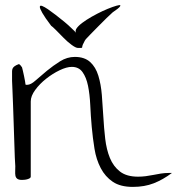

<svg xmlns="http://www.w3.org/2000/svg" viewBox="-20 -732 694 753"><path d="M261.7 -469.7Q241.2 -469.7 213.9 -456.5Q186.5 -443.4 161.1 -423.3Q135.7 -403.3 118.2 -379.4Q100.6 -355.5 100.6 -334V-39.1Q100.6 -35.2 96.2 -32.7Q91.8 -30.3 86.4 -28.8Q81.1 -27.3 75.2 -26.9Q69.3 -26.4 66.4 -26.4Q53.7 -26.4 47.9 -30.8Q42 -35.2 40.5 -43Q39.1 -50.8 39.6 -60.5Q40 -70.3 40 -80.1Q39.1 -87.9 38.1 -114.3L36.1 -173.8Q35.2 -208 33.7 -246.6Q32.2 -285.2 31.2 -319.8Q30.3 -354.5 28.8 -380.4Q27.3 -406.2 27.3 -415V-452.1Q27.3 -458 29.3 -462.9Q31.2 -467.8 37.1 -472.2Q43 -476.6 53.7 -480.5Q56.6 -480.5 61 -475.1Q65.4 -469.7 66.4 -467.8Q67.4 -463.9 69.8 -454.1Q72.3 -444.3 74.2 -434.1Q76.2 -423.8 78.1 -414.1Q80.1 -404.3 80.1 -400.4Q81.1 -399.4 83 -399.4Q85 -399.4 86.9 -399.4Q100.6 -399.4 119.6 -416.5Q138.7 -433.6 163.6 -454.1Q188.5 -474.6 215.8 -491.7Q243.2 -508.8 273.4 -508.8Q311.5 -508.8 333.5 -488.8Q355.5 -468.8 365.7 -435.1Q376 -401.4 379.4 -359.4Q382.8 -317.4 385.3 -273.9Q387.7 -230.5 392.6 -188Q397.5 -145.5 411.1 -112.3Q424.8 -79.1 450.7 -59.1Q476.6 -39.1 521.5 -39.1Q536.1 -39.1 551.3 -41Q566.4 -43 581.1 -45.9Q595.7 -48.8 610.8 -51.3Q626 -53.7 641.6 -53.7Q643.6 -53.7 648.9 -53.7Q654.3 -53.7 654.3 -53.7Q619.1 -27.3 583 -13.2Q546.9 1 501 1Q452.1 1 422.4 -19Q392.6 -39.1 375 -72.8Q357.4 -106.4 350.6 -148.4Q343.8 -190.4 339.8 -233.9Q335.9 -277.3 334 -319.8Q332 -362.3 325.2 -395.5Q318.4 -428.7 303.7 -449.2Q289.1 -469.7 261.7 -469.7ZM180.7 -630.9Q156.2 -663.1 146 -681.2Q135.7 -699.2 136.2 -705.6Q136.7 -711.9 145.5 -708.5Q154.3 -705.1 168 -695.8Q181.6 -686.5 198.7 -673.3Q215.8 -660.2 232.4 -646.5Q249 -632.8 261.7 -620.1Q272.5 -610.4 278.3 -603.5Q274.4 -610.4 279.3 -619.1Q286.1 -629.9 302.2 -642.1Q318.4 -654.3 339.8 -666.5Q361.3 -678.7 382.3 -688.5Q403.3 -698.2 421.4 -704.6Q439.5 -710.9 447.3 -711.9Q455.1 -712.9 450.2 -706.1Q445.3 -699.2 421.9 -683.6Q414.1 -676.8 397.9 -661.1Q381.8 -645.5 365.2 -628.4Q348.6 -611.3 335 -597.7Q321.3 -584 316.4 -578.1Q314.5 -576.2 312.5 -572.3L307.6 -562.5Q304.7 -557.6 303.2 -552.2Q301.8 -546.9 301.8 -544.9Q299.8 -543.9 294.4 -543.9Q289.1 -543.9 286.1 -543.9Q277.3 -543.9 260.7 -556.2Q244.1 -568.4 228.5 -584.5Q212.9 -600.6 199.2 -614.3Q185.5 -627.9 180.7 -630.9Z"/></svg>

Font: The Girl Next Door
Style: Regular
Weight: 400
Designer: Kimberly Geswein
Foundry: Kimberly Geswein
Version: Version 1.002 2010